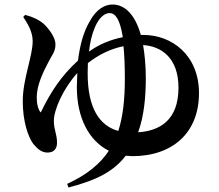

<svg xmlns="http://www.w3.org/2000/svg" viewBox="-20 -778 970 852"><path d="M278 38 284 54C416 20 487 -21 538 -87L567 -85C744 -85 863 -187 863 -365C863 -532 744 -623 616 -623H605C579 -715 533 -758 479 -758C447 -758 408 -739 378 -683C354 -642 336 -589 326 -509C253 -443 204 -369 161 -279C149 -290 143 -319 143 -346C143 -400 172 -459 193 -499C208 -530 227 -549 226 -581C227 -610 198 -650 173 -673C153 -690 126 -703 92 -712L83 -703C99 -678 125 -640 125 -596C125 -527 81 -428 81 -329C81 -241 104 -171 128 -139C149 -114 167 -101 191 -101C219 -101 233 -118 233 -144C233 -185 219 -200 219 -242C219 -290 259 -383 323 -454L321 -391C321 -255 375 -153 463 -109C424 -50 365 -2 278 38ZM593 -191C618 -260 627 -341 627 -431C627 -488 622 -537 615 -578C696 -573 772 -521 772 -389C772 -243 687 -197 593 -191ZM525 -613C468 -602 418 -579 384 -555L375 -549C379 -589 388 -627 402 -659C420 -700 444 -720 466 -720C491 -720 512 -695 525 -613ZM370 -498C421 -538 474 -562 528 -573C532 -534 534 -487 534 -429C534 -338 526 -262 505 -197C422 -220 369 -297 369 -453Z"/></svg>

Font: GenRyuMin2 TW B
Style: Regular
Weight: 700
Version: Version 2.100;PS 2.1;hotconv 16.6.51;makeotf.lib2.5.65220 DE